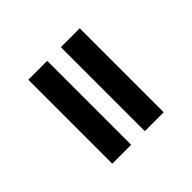

<svg xmlns="http://www.w3.org/2000/svg" viewBox="-28 -688 676 676"><g transform="rotate(45 310.0 -350.0)"><path d="M101 -384H519V-478H101ZM101 -222H519V-316H101Z"/></g></svg>

Font: Meta Space Medium
Style: Regular
Weight: 500
Designer: Meta Pool / Florian Karsten
Foundry: Meta Pool / Florian Karsten
Version: Version 2.000;Glyphs 3.1.1 (3137)